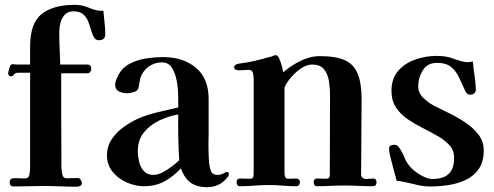

<svg xmlns="http://www.w3.org/2000/svg" viewBox="-20 -771 2052 797"><path d="M417 -629Q417 -604 390 -604Q377 -604 370 -616Q363 -628 358 -646Q353 -664 346 -682Q339 -700 325 -712Q311 -724 285 -724Q262 -724 249 -710Q236 -696 231 -676.5Q226 -657 226 -638Q226 -604 227.5 -570.5Q229 -537 230 -503H343Q351 -503 355 -498Q359 -493 359 -486Q359 -479 355 -473Q351 -467 343 -467H234V-313Q234 -254 234.5 -194Q235 -134 235 -75Q235 -65 238.5 -48Q242 -31 255 -31Q267 -31 279.5 -31.5Q292 -32 304 -32Q310 -32 315 -24.5Q320 -17 320 -12Q320 -3 313 0.5Q306 4 299 4Q263 4 227.5 2.5Q192 1 157 1Q127 1 97 2Q67 3 37 3Q20 3 20 -14Q20 -29 34 -31Q46 -32 58 -31Q70 -30 82 -30Q99 -30 102 -46.5Q105 -63 105 -75V-469H53Q43 -469 38 -461.5Q33 -454 26 -454Q14 -454 14 -468Q14 -471 17 -481.5Q20 -492 21 -495Q25 -506 35 -504.5Q45 -503 54 -503H105V-578Q105 -675 153 -713Q201 -751 292 -751Q321 -751 350 -738.5Q379 -726 401 -726Q406 -726 409 -727Q411 -703 414 -678Q417 -653 417 -629Z M724 -106Q721 -153 720 -200.5Q719 -248 720 -296Q679 -289 640.5 -270.5Q602 -252 577 -221Q552 -190 552 -142Q552 -122 557.5 -99Q563 -76 577.5 -60.5Q592 -45 617 -45Q635 -45 655 -55.5Q675 -66 693.5 -80Q712 -94 724 -106ZM930 -47Q930 -43 926.5 -38Q923 -33 920 -30Q889 6 840 6Q797 6 771 -13Q745 -32 731 -72Q699 -38 662.5 -18Q626 2 577 2Q542 2 506.5 -13.5Q471 -29 447.5 -58Q424 -87 424 -125Q424 -163 443.5 -192.5Q463 -222 493 -243.5Q523 -265 554 -279Q594 -296 636 -305.5Q678 -315 720 -325V-329Q720 -347 719.5 -377.5Q719 -408 713 -438.5Q707 -469 693 -490.5Q679 -512 652 -512Q621 -512 596.5 -494Q572 -476 562 -446Q560 -437 559 -428.5Q558 -420 556 -411Q554 -395 537.5 -389.5Q521 -384 507 -384Q490 -384 474 -391.5Q458 -399 458 -420Q458 -428 460.5 -434.5Q463 -441 466 -448Q482 -486 514 -504Q546 -522 584.5 -528Q623 -534 658 -534Q740 -534 793 -490Q846 -446 846 -360V-209Q845 -181 845.5 -151.5Q846 -122 848 -93Q850 -76 856 -60.5Q862 -45 883 -45Q897 -45 906.5 -51Q916 -57 924 -57Q928 -57 929 -53Q930 -49 930 -47Z M1543 -14Q1543 2 1527 2Q1498 2 1468.5 0.5Q1439 -1 1410 -1Q1382 -1 1353 0.5Q1324 2 1295 2Q1288 2 1285 -3.5Q1282 -9 1282 -15Q1282 -30 1298 -30Q1307 -30 1316 -29.5Q1325 -29 1334 -29Q1349 -29 1349 -42Q1349 -126 1349.5 -210Q1350 -294 1350 -378Q1350 -405 1345.5 -434Q1341 -463 1325.5 -483Q1310 -503 1275 -503Q1253 -503 1229.5 -487Q1206 -471 1187.5 -449Q1169 -427 1161 -408V-54Q1161 -45 1163.5 -37Q1166 -29 1177 -29Q1185 -29 1193.5 -29.5Q1202 -30 1210 -30Q1215 -30 1220 -26Q1225 -22 1225 -17Q1225 2 1209 2Q1181 2 1153.5 -0.5Q1126 -3 1097 -3Q1067 -3 1036.5 -0.5Q1006 2 975 2Q968 2 965 -3.5Q962 -9 962 -15Q962 -30 978 -30Q987 -30 996 -29.5Q1005 -29 1015 -29Q1029 -29 1031 -35Q1033 -41 1033 -54V-199Q1033 -260 1033 -321Q1033 -382 1033 -443Q1033 -454 1030 -467.5Q1027 -481 1012 -481Q1002 -481 992.5 -480Q983 -479 973 -479Q967 -479 959.5 -481.5Q952 -484 952 -492Q952 -498 956 -501Q960 -504 965 -505Q975 -508 986 -509Q997 -510 1007 -512Q1033 -517 1058.5 -523.5Q1084 -530 1109 -537Q1113 -539 1117 -540.5Q1121 -542 1125 -542Q1133 -542 1139.5 -527Q1146 -512 1150.5 -495Q1155 -478 1156 -471Q1185 -497 1226 -517.5Q1267 -538 1307 -538Q1374 -538 1411.5 -521Q1449 -504 1465 -464.5Q1481 -425 1481 -359Q1481 -281 1480 -203Q1479 -125 1479 -47Q1479 -37 1485.5 -32.5Q1492 -28 1502 -28Q1509 -28 1515.5 -29Q1522 -30 1529 -30Q1543 -30 1543 -14Z M1988 -147Q1988 -100 1968 -70.5Q1948 -41 1915 -25Q1882 -9 1843.5 -3Q1805 3 1767 3Q1742 3 1718 -2Q1694 -7 1670 -13Q1660 -15 1649 -17.5Q1638 -20 1627 -20Q1623 -34 1615.5 -61.5Q1608 -89 1601.5 -115.5Q1595 -142 1595 -153Q1595 -164 1602 -167Q1609 -170 1617 -170Q1629 -170 1635 -161Q1650 -140 1659 -117Q1668 -94 1687 -74Q1701 -59 1727.5 -43.5Q1754 -28 1775 -28Q1820 -28 1842.5 -49Q1865 -70 1865 -116Q1865 -147 1846 -168Q1827 -189 1797.5 -206Q1768 -223 1735 -239.5Q1702 -256 1672.5 -276Q1643 -296 1624 -324.5Q1605 -353 1605 -394Q1605 -445 1633 -477Q1661 -509 1704.5 -524Q1748 -539 1792 -539Q1812 -539 1831 -536Q1850 -533 1869 -525Q1878 -522 1893.5 -517.5Q1909 -513 1918 -513Q1931 -513 1943 -516Q1945 -488 1949.5 -460Q1954 -432 1955 -404V-401Q1956 -391 1949.5 -384.5Q1943 -378 1934 -378Q1924 -378 1919.5 -382Q1915 -386 1911 -394Q1898 -423 1885.5 -449.5Q1873 -476 1852.5 -493Q1832 -510 1794 -510Q1754 -510 1735 -479Q1716 -448 1716 -413Q1716 -385 1737 -365Q1758 -345 1780 -333Q1807 -319 1842.5 -302Q1878 -285 1911 -263Q1944 -241 1966 -212.5Q1988 -184 1988 -147Z"/></svg>

Font: Kaisei Opti
Style: Bold
Weight: 700
Designer: Font-Kai, 金井和夫
Foundry: KAZUO KANAI
Version: Version 5.003